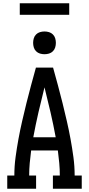

<svg xmlns="http://www.w3.org/2000/svg" viewBox="-20 -1145 540 1165"><path d="M24 0V-80H67Q67 -136 74.5 -191.5Q82 -247 92 -301.5Q102 -356 114.5 -410.5Q127 -465 140.5 -519.5Q154 -574 168.5 -627.5Q183 -681 198 -735H302Q317 -681 331.5 -627.5Q346 -574 359.5 -519.5Q373 -465 385.5 -410.5Q398 -356 408 -301.5Q418 -247 425.5 -191.5Q433 -136 433 -80H476V0H301V-80H343Q343 -118 339.5 -156Q336 -194 331 -232H169Q164 -194 160.5 -156Q157 -118 157 -80H199V0ZM182 -312H318Q304 -388 286.5 -464Q269 -540 250 -615Q231 -540 213.5 -464Q196 -388 182 -312ZM250 -816Q236 -816 222.5 -820Q209 -824 199 -834Q189 -844 185 -857.5Q181 -871 181 -885Q181 -899 185 -912.5Q189 -926 199 -936Q209 -946 222.5 -950Q236 -954 250 -954Q264 -954 277.5 -950Q291 -946 301 -936Q311 -926 315 -912.5Q319 -899 319 -885Q319 -871 315 -857.5Q311 -844 301 -834Q291 -824 277.5 -820Q264 -816 250 -816ZM400 -1055H100V-1125H400Z"/></svg>

Font: Iosevka Curly Slab Medium
Style: Regular
Weight: 500
Monospace: yes
Designer: Belleve Invis
Foundry: Belleve Invis
Version: Version 22.1.2; ttfautohint (v1.8.4)